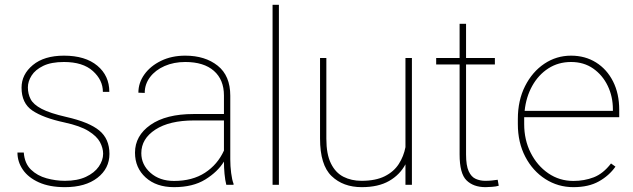

<svg xmlns="http://www.w3.org/2000/svg" viewBox="-20 -770 2639 800"><path d="M409.7 -129.4Q409.7 -153.3 396.5 -178Q383.3 -202.6 348.6 -224.1Q314 -245.6 248.5 -259.8Q160.2 -278.8 115 -309.3Q69.8 -339.8 69.8 -404.8Q69.8 -460 116.9 -499Q164.1 -538.1 246.6 -538.1Q335.4 -538.1 385.5 -496.3Q435.5 -454.6 435.5 -387.2H408.7Q408.7 -436.5 366.9 -474.1Q325.2 -511.7 246.6 -511.7Q193.4 -511.7 160.2 -495.6Q127 -479.5 111.6 -455.1Q96.2 -430.7 96.2 -405.8Q96.2 -378.9 107.7 -356.7Q119.1 -334.5 153.6 -316.4Q188 -298.3 256.3 -282.7Q351.1 -261.2 393.6 -226.3Q436 -191.4 436 -128.9Q436 -67.9 386 -29.1Q335.9 9.8 250.5 9.8Q186.5 9.8 142.3 -10Q98.1 -29.8 75.4 -62.7Q52.7 -95.7 52.7 -134.3H79.1Q82.5 -88.9 109.1 -63.2Q135.7 -37.6 174.1 -27.1Q212.4 -16.6 250.5 -16.6Q302.7 -16.6 338.1 -33.2Q373.5 -49.8 391.6 -75.9Q409.7 -102.1 409.7 -129.4Z M922.9 0Q918 -19 915.5 -45.7Q913.1 -72.3 913.1 -96.7Q886.7 -53.7 835.2 -22Q783.7 9.8 705.1 9.8Q631.3 9.8 586.9 -30.5Q542.5 -70.8 542.5 -133.8Q542.5 -204.6 607.2 -249.8Q671.9 -294.9 786.6 -294.9H913.1V-372.1Q913.1 -438 871.1 -474.9Q829.1 -511.7 752 -511.7Q704.1 -511.7 665.8 -494.9Q627.4 -478 605.2 -448.7Q583 -419.4 583 -382.8L556.6 -383.8Q556.6 -425.3 581.8 -460.2Q606.9 -495.1 651.1 -516.6Q695.3 -538.1 752 -538.1Q834.5 -538.1 887 -496.3Q939.5 -454.6 939.5 -371.1V-106.4Q939.5 -78.1 943.1 -49.3Q946.8 -20.5 953.1 -4.4V0ZM705.1 -16.1Q781.7 -16.1 834.2 -50.3Q886.7 -84.5 913.1 -142.6V-268.1H788.1Q686 -268.1 627.4 -230Q568.8 -191.9 568.8 -131.8Q568.8 -84 606.9 -50Q645 -16.1 705.1 -16.1Z M1142.1 -750V0H1115.7V-750Z M1669.4 0V-85.4Q1646 -41.5 1601.1 -15.9Q1556.2 9.8 1487.3 9.8Q1409.7 9.8 1361.6 -36.4Q1313.5 -82.5 1313.5 -192.9V-528.3H1339.8V-191.9Q1339.8 -127.4 1358.9 -88.9Q1377.9 -50.3 1411.1 -33.4Q1444.3 -16.6 1486.3 -16.6Q1544.9 -16.6 1583 -35.6Q1621.1 -54.7 1641.6 -86.7Q1662.1 -118.7 1669.4 -156.7V-528.3H1696.3V0Z M2042 -528.3V-501.5H1921.9V-126.5Q1921.9 -80.1 1932.9 -56.4Q1943.8 -32.7 1962.2 -24.7Q1980.5 -16.6 2001.5 -16.6Q2016.6 -16.6 2028.3 -17.8Q2040 -19 2053.7 -21L2058.1 3.9Q2047.4 7.3 2030.3 8.5Q2013.2 9.8 2002.9 9.8Q1952.6 9.8 1923.8 -18.6Q1895 -46.9 1895 -126.5V-501.5H1797.4V-528.3H1895V-670.9H1921.9V-528.3Z M2369.1 9.8Q2305.2 9.8 2252.4 -23.9Q2199.7 -57.6 2168.7 -116.9Q2137.7 -176.3 2137.7 -252.9V-274.4Q2137.7 -351.6 2167.7 -411.1Q2197.8 -470.7 2248 -504.4Q2298.3 -538.1 2359.4 -538.1Q2418 -538.1 2463.4 -509.8Q2508.8 -481.4 2534.4 -430.7Q2560.1 -379.9 2560.1 -312.5V-281.7H2164.1Q2164.1 -278.3 2164.1 -274.4V-252.9Q2164.1 -187 2191.2 -133.3Q2218.3 -79.6 2264.6 -47.9Q2311 -16.1 2369.1 -16.1Q2414.6 -16.1 2453.9 -31.2Q2493.2 -46.4 2525.9 -88.9L2544.4 -75.7Q2518.1 -38.1 2475.3 -14.2Q2432.6 9.8 2369.1 9.8ZM2359.4 -511.7Q2306.2 -511.7 2264.6 -484.9Q2223.1 -458 2197.5 -411.9Q2171.9 -365.7 2166 -308.1H2533.7V-314.5Q2533.7 -367.7 2512.2 -412.4Q2490.7 -457 2451.7 -484.4Q2412.6 -511.7 2359.4 -511.7Z"/></svg>

Font: Vazirmatn UI Thin
Style: Regular
Weight: 100
Designer: Saber Rastikerdar
Foundry: Saber Rastikerdar
Version: Version 33.003